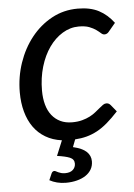

<svg xmlns="http://www.w3.org/2000/svg" viewBox="-51 -553 535 767"><g transform="rotate(-5 216.5 -169.5)"><path d="M140 124.5Q143 124.5 146.5 126.5Q150 128.5 155 130.8Q160 133 166.5 135Q173 137 183 137Q203 137 213.8 127Q224.5 117 224.5 102Q224.5 84.5 206.8 77.2Q189 70 156 65.5L181 5Q144 0 115.8 -16.8Q87.5 -33.5 68.5 -60.2Q49.5 -87 39.8 -122.5Q30 -158 30 -200Q30 -261.5 49.2 -318Q68.5 -374.5 103 -418Q137.5 -461.5 185 -487.5Q232.5 -513.5 289.5 -513.5Q339.5 -513.5 373.5 -495.8Q407.5 -478 433 -444L405 -410.5Q402 -406.5 397.5 -404Q393 -401.5 387.5 -401.5Q380.5 -401.5 373.8 -407.8Q367 -414 356.2 -421.8Q345.5 -429.5 329.2 -435.8Q313 -442 287.5 -442Q253 -442 222.2 -423.2Q191.5 -404.5 168.5 -372Q145.5 -339.5 132.2 -295Q119 -250.5 119 -199.5Q119 -168.5 126 -143.2Q133 -118 147 -100.2Q161 -82.5 181.2 -72.8Q201.5 -63 228.5 -63Q251 -63 268.5 -67.8Q286 -72.5 299.5 -79.5Q313 -86.5 323.2 -94.8Q333.5 -103 341.8 -110Q350 -117 356.8 -121.8Q363.5 -126.5 370.5 -126.5Q380.5 -126.5 387.5 -118L409.5 -91Q386 -65.5 365 -47.5Q344 -29.5 323 -18.2Q302 -7 280.2 -1.2Q258.5 4.5 234 6L222.5 36Q259.5 44.5 276.2 60.2Q293 76 293 99Q293 117 284.8 131.2Q276.5 145.5 261.8 155.2Q247 165 226.8 170.2Q206.5 175.5 182.5 175.5Q163.5 175.5 147 171.2Q130.5 167 117 159.5L128.5 133Q132.5 124.5 140 124.5Z"/></g></svg>

Font: LatoHex
Style: Italic
Weight: 400
Italic angle: -7°
Designer: Lukasz Dziedzic
Foundry: tyPoland Lukasz Dziedzic
Version: Version 1.104; Western+Polish opensource